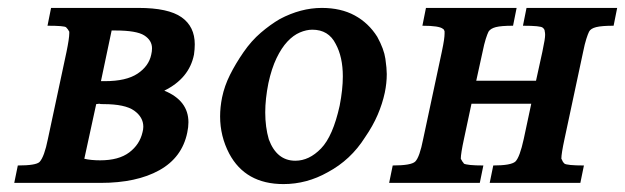

<svg xmlns="http://www.w3.org/2000/svg" viewBox="-20 -462 1579 485"><path d="M470 -324Q458 -264 395 -233Q456 -208 456 -153Q456 -141 453 -127Q440 -64 382.5 -32Q325 0 234 0H16L25 -44Q71 -44 80 -53Q92 -66 101 -111L148 -331Q155 -365 155 -378Q155 -380 155 -382Q152 -388 147 -393Q143 -397 100 -397L109 -442H313Q322 -442 330 -442Q405 -442 438.5 -418.5Q472 -395 472 -350Q472 -338 470 -324ZM235 -257H245Q299 -257 327.5 -276Q356 -295 362 -324Q364 -332 364 -340Q364 -360 344.5 -372.5Q325 -385 271 -385H262ZM193 -61Q201 -59 211.5 -58Q222 -57 233 -57Q280 -57 306.5 -77Q333 -97 340 -128Q342 -135 342 -142Q342 -166 319 -182.5Q296 -199 241 -199Q233 -199 232.5 -199.5Q232 -200 231 -200Q228 -200 223 -199Z M793 -442Q841 -442 876 -423Q911 -404 933 -369Q950 -338 953.5 -313.5Q957 -289 957 -275Q957 -252 952 -228Q946 -200 934 -172Q922 -144 902 -115Q866 -58 808 -27Q755 3 696 3Q600 3 559 -74Q536 -118 536 -168Q536 -191 541 -216Q547 -245 561 -273Q575 -301 595 -330Q615 -359 639 -379.5Q663 -400 687 -414Q740 -442 793 -442ZM769 -387Q754 -387 737.5 -380Q721 -373 706 -357Q691 -341 678.5 -315Q666 -289 658 -252Q650 -212 650 -178Q650 -141 659 -110Q679 -56 726 -56Q761 -56 791 -87Q821 -118 838 -195Q846 -236 846 -269Q846 -318 828 -351Q810 -387 769 -387Z M1183 -258H1334L1350 -331Q1354 -350 1355.5 -359.5Q1357 -369 1357 -374Q1357 -379 1356 -383Q1356 -388 1351 -392Q1346 -397 1301 -397L1310 -442H1539L1530 -397Q1500 -397 1486 -393.5Q1472 -390 1468 -382Q1465 -376 1461 -363.5Q1457 -351 1453 -331L1406 -111Q1398 -74 1398 -61Q1400 -58 1401 -55Q1402 -52 1406 -49H1405Q1412 -44 1455 -44L1446 0H1217L1226 -44Q1271 -44 1282 -54Q1293 -65 1303 -111L1322 -200H1171L1152 -111Q1144 -74 1144 -61Q1148 -53 1152 -49H1151Q1160 -44 1201 -44L1192 0H963L972 -44Q1019 -44 1029 -54Q1040 -65 1049 -111L1096 -331Q1100 -350 1101.5 -360.5Q1103 -371 1103 -377Q1103 -380 1103 -383Q1102 -385 1101.5 -386.5Q1101 -388 1099 -389Q1090 -397 1047 -397L1056 -442H1285L1276 -397Q1246 -397 1232.5 -393.5Q1219 -390 1214 -382Q1211 -376 1207 -363.5Q1203 -351 1199 -331Z"/></svg>

Font: New Athena Unicode
Style: Bold Italic
Weight: 700
Designer: J. Rusten 1997; rev. by R. Hancock 2001, 2002, rev. by D. Mastronarde 2002-2021
Foundry: Society for Classical Studies (formerly American Philological Association)
Version: Version 5.008